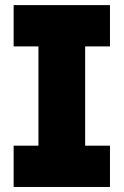

<svg xmlns="http://www.w3.org/2000/svg" viewBox="-20 -743 491 763"><path d="M34.2 -722.7H417V-558.6H318.4V-164.1H417V0H34.2V-164.1H132.8V-558.6H34.2Z"/></svg>

Font: Giphurs Black
Style: Regular
Weight: 900
Version: Version 0.920; ttfautohint (v1.8.4.7-5d5b)